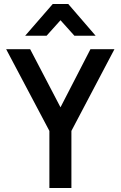

<svg xmlns="http://www.w3.org/2000/svg" viewBox="-20 -948 608 968"><path d="M246 -928H324L462 -768H355L285 -846L215 -768H107ZM229 0V-288L11 -700H132L285 -407L436 -700H557L340 -288V0Z"/></svg>

Font: Haskoy SemiBold
Style: Regular
Weight: 600
Designer: Ertekin Erdin
Foundry: Ertekin Erdin
Version: Version 1.500; ttfautohint (v1.8.3)